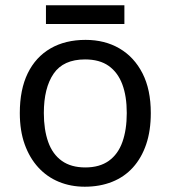

<svg xmlns="http://www.w3.org/2000/svg" viewBox="-20 -697 645 727"><path d="M551 -269Q551 -202 533.5 -150.5Q516 -99 483.5 -63Q451 -27 404.5 -8.5Q358 10 301 10Q248 10 203 -8.5Q158 -27 125 -63Q92 -99 73.5 -150.5Q55 -202 55 -269Q55 -358 85 -419.5Q115 -481 171 -513.5Q227 -546 304 -546Q377 -546 432.5 -513.5Q488 -481 519.5 -419.5Q551 -358 551 -269ZM146 -269Q146 -206 162.5 -159.5Q179 -113 214 -88Q249 -63 303 -63Q357 -63 392 -88Q427 -113 443.5 -159.5Q460 -206 460 -269Q460 -333 443 -378Q426 -423 391.5 -447.5Q357 -472 302 -472Q220 -472 183 -418Q146 -364 146 -269ZM451 -677V-606H154V-677Z"/></svg>

Font: Noto Sans Lao Looped
Style: Regular
Weight: 400
Designer: Mark Frömberg, Ben Mitchell
Foundry: The Fontpad Ltd
Version: Version 1.001